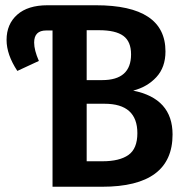

<svg xmlns="http://www.w3.org/2000/svg" viewBox="-20 -711 705 731"><path d="M487 -366Q637 -336 637 -199Q637 0 369 0H180V-595H156Q110 -595 110 -549Q110 -520 128 -479L46 -441Q5 -503 5 -559Q5 -619 45.5 -655Q86 -691 161 -691H345Q610 -691 610 -515Q610 -455 575.5 -417.5Q541 -380 487 -366ZM357 -596H310V-406H369Q479 -406 479 -504Q479 -553 449.5 -574.5Q420 -596 357 -596ZM370 -97Q435 -97 469 -121Q503 -145 503 -204Q503 -316 378 -316H310V-97Z"/></svg>

Font: Fira Sans Condensed Medium
Style: Regular
Weight: 500
Width: 3
Designer: Carrois Corporate & Edenspiekermann AG
Foundry: Carrois Corporate GbR & Edenspiekermann AG
Version: Version 4.203;PS 004.203;hotconv 1.0.88;makeotf.lib2.5.64775